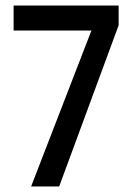

<svg xmlns="http://www.w3.org/2000/svg" viewBox="-20 -764 481 691"><path d="M92 -93 309 -654H29V-744H407V-673L193 -93Z"/></svg>

Font: Noto Sans Telugu UI ExtraCondensed Medium
Style: Regular
Weight: 500
Width: 2
Designer: Jelle Bosma - Monotype Design Team
Foundry: Monotype Imaging Inc.
Version: Version 2.005; ttfautohint (v1.8.4.7-5d5b)